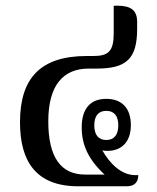

<svg xmlns="http://www.w3.org/2000/svg" viewBox="-20 -652 548 672"><path d="M254 0H424C451 0 464 -15 464 -39H454C404 -39 364 -80 338 -126C344 -124 350 -124 357 -124C401 -124 438 -151 438 -214C438 -274 406 -306 352 -306C299 -306 266 -275 266 -206C266 -146 288 -95 346 -41H278C192 -41 149 -103 149 -227C149 -355 202 -412 291 -412H319C422 -412 460 -446 460 -551V-576C460 -629 420 -633 378 -632V-536C378 -473 360 -456 307 -456H284C121 -456 50 -378 50 -224C50 -86 107 0 254 0ZM352 -162C324 -162 310 -181 310 -213C310 -246 324 -264 352 -264C380 -264 394 -246 394 -213C394 -181 380 -162 352 -162Z"/></svg>

Font: Noto Serif Thai Condensed Medium
Style: Regular
Weight: 500
Width: 3
Designer: Monotype Design Team
Foundry: Monotype Imaging Inc.
Version: Version 2.002